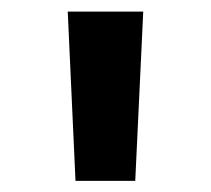

<svg xmlns="http://www.w3.org/2000/svg" viewBox="-20 -748 373 339"><path d="M113.3 -428.7 99.6 -727.5H232.9L218.8 -428.7Z"/></svg>

Font: Inter
Style: 650
Weight: 650
Designer: Rasmus Andersson
Foundry: rsms
Version: Version 4.001;git-66647c0bb